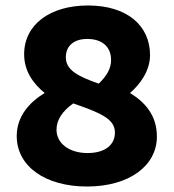

<svg xmlns="http://www.w3.org/2000/svg" viewBox="-20 -668 633 700"><path d="M247 -291C345 -257 399 -235 399 -185C399 -138 361 -110 299 -110C233 -110 186 -145 186 -195C186 -232 209 -264 247 -291ZM220 -459C220 -503 252 -526 298 -526C354 -526 385 -496 385 -449C385 -419 370 -392 340 -363C263 -390 220 -413 220 -459ZM297 12C453 12 552 -65 552 -170C552 -248 508 -296 454 -329C490 -360 527 -409 527 -467C527 -575 443 -648 301 -648C163 -648 68 -579 68 -470C68 -409 101 -363 143 -329C90 -297 41 -246 41 -172C41 -61 146 12 297 12Z"/></svg>

Font: Falling Sky
Style: ExBd
Weight: 400
Designer: Paul D. Hunt
Foundry: Adobe Systems Incorporated
Version: Version 1.02